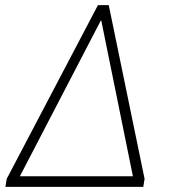

<svg xmlns="http://www.w3.org/2000/svg" viewBox="-20 -725 654 745"><path d="M1 0 6 -31 360 -705H402L541 -31L536 0ZM371 -645 41 -10 47 -41H507L502 -10L373 -645Z"/></svg>

Font: Nunito Sans 10pt SemiCondensed ExtraLight
Style: Italic
Weight: 250
Width: 4
Italic angle: -9°
Designer: Vernon Adams
Foundry: Vernon Adams
Version: Version 3.101;gftools[0.9.27]